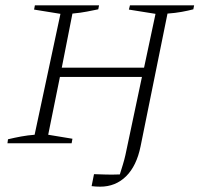

<svg xmlns="http://www.w3.org/2000/svg" viewBox="-20 -538 749 721"><path d="M8 0 10 -15Q35 -21 59.5 -25.5Q84 -30 110 -32L207 -486L108 -502L111 -518H352L349 -503Q329 -499 306.5 -494.5Q284 -490 252 -487L212 -284H521L564 -486L464 -502L468 -518H709L706 -503Q687 -498 662.5 -493.5Q638 -489 609 -487L508 11Q493 85 453.5 124Q414 163 356 163Q348 163 340 162.5Q332 162 324 161L333 116Q356 117 380.5 117.5Q405 118 430 117Q435 101 441 81.5Q447 62 451 44L513 -249H205L161 -32L252 -17L249 0Z"/></svg>

Font: Piazzolla SC ExtraLight
Style: Italic
Weight: 200
Italic angle: -11.3°
Designer: Juan Pablo del Peral
Foundry: Huerta Tipografica
Version: Version 1.330